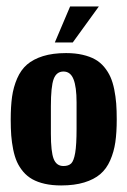

<svg xmlns="http://www.w3.org/2000/svg" viewBox="-20 -559 389 586"><path d="M147.3 -429.3H202L281.7 -539.3H194ZM135.3 -151V-234.7Q135.3 -295 143.8 -317.8Q152.3 -340.7 173.7 -340.7Q195 -340.7 204.3 -317.3Q213.7 -294 213.7 -246.3V-166Q213.7 -117 209.5 -92.5Q205.3 -68 197.3 -60.2Q189.3 -52.3 173.7 -52.3Q152.3 -52.3 143.8 -74Q135.3 -95.7 135.3 -151ZM166.7 7Q207.3 7 237.2 -2.2Q267 -11.3 286 -27.5Q305 -43.7 316.3 -69.5Q327.7 -95.3 332 -125Q336.3 -154.7 336.3 -194.7Q336.3 -221.7 334.7 -243Q333 -264.3 328.7 -286Q324.3 -307.7 317.2 -323.8Q310 -340 298.2 -354.3Q286.3 -368.7 270.3 -377.7Q254.3 -386.7 232 -391.8Q209.7 -397 181.7 -397Q141 -397 111.2 -387.7Q81.3 -378.3 62.5 -362Q43.7 -345.7 32.3 -319.5Q21 -293.3 16.8 -263.7Q12.7 -234 12.7 -194Q12.7 -167 14.3 -145.5Q16 -124 20.3 -102.5Q24.7 -81 31.8 -65Q39 -49 50.8 -35Q62.7 -21 78.7 -12Q94.7 -3 116.8 2Q139 7 166.7 7Z"/></svg>

Font: Jomhuria
Style: Regular
Weight: 400
Designer: Arabic design by Kourosh Beigpour, Latin design by Eben Sorkin, engineering by Lasse Fister and Khaled Hosney
Version: Version 1.0000